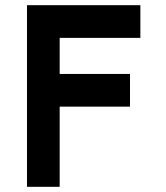

<svg xmlns="http://www.w3.org/2000/svg" viewBox="-20 -720 640 740"><path d="M521 -700V-574H210V-435H481V-309H210V0H84V-700Z"/></svg>

Font: Fliege Mono Thin
Style: Regular
Weight: 100
Version: Version 0.020;Glyphs 3.3 (3306)